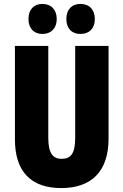

<svg xmlns="http://www.w3.org/2000/svg" viewBox="-20 -948 628 978"><path d="M125 -851C125 -803 153 -775 196 -775C241 -775 269 -805 269 -851C269 -898 241 -928 196 -928C153 -928 125 -900 125 -851ZM318 -851C318 -804 345 -775 390 -775C436 -775 463 -805 463 -851C463 -898 436 -928 390 -928C346 -928 318 -900 318 -851ZM533 -242V-714H363V-247C363 -167 342 -139 294 -139C249 -139 226 -168 226 -246V-714H56V-238C56 -72 140 10 292 10C448 10 533 -77 533 -242Z"/></svg>

Font: Noto Sans Myanmar UI ExtraCondensed Black
Style: Regular
Weight: 900
Width: 2
Designer: Monotype Design Team
Foundry: Monotype Imaging Inc.
Version: Version 2.103